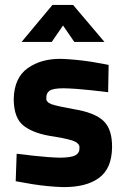

<svg xmlns="http://www.w3.org/2000/svg" viewBox="-20 -751 512 783"><path d="M423 -486Q418 -488 353 -499Q288 -509 229 -511Q148 -512 93 -473Q38 -434 36 -348Q36 -268 78 -237Q120 -205 201 -194Q268 -183 287 -173Q306 -163 304 -147Q305 -128 288 -118Q270 -108 223 -108Q179 -109 116 -116Q54 -123 48 -124L44 -12Q49 -11 112 0Q175 10 236 12Q331 13 383 -25Q436 -63 437 -150Q438 -224 402 -258Q366 -292 280 -306Q213 -318 190 -326Q167 -335 169 -351Q168 -371 182 -381Q197 -391 239 -391Q288 -390 352 -383Q415 -376 421 -375ZM68 -580H191L237 -647L283 -580H406L278 -731H194Z"/></svg>

Font: RazerF5
Style: Bold
Weight: 700
Foundry: Razer Inc.
Version: Version 1.000;PS 001.001;hotconv 1.0.56